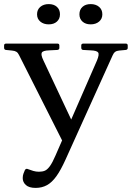

<svg xmlns="http://www.w3.org/2000/svg" viewBox="-55 -705 644 938"><path d="M183 -586Q158 -586 142 -599.5Q126 -613 126 -635Q126 -658 142 -671.5Q158 -685 183 -685Q208 -685 223 -671.5Q238 -658 238 -635Q238 -613 223 -599.5Q208 -586 183 -586ZM388 -586Q363 -586 348 -599.5Q333 -613 333 -635Q333 -658 348 -671.5Q363 -685 388 -685Q413 -685 429 -671.5Q445 -658 445 -635Q445 -613 429 -599.5Q413 -586 388 -586ZM119 213Q87 213 71.5 199Q56 185 56 165Q56 153 59.5 143.5Q63 134 67 125Q73 117 81 121Q94 126 107.5 130Q121 134 135 134Q152 134 164 129Q176 124 188.5 107Q201 90 216 55L419 -410Q431 -439 424.5 -448.5Q418 -458 388 -459L351 -461Q342 -462 342 -472V-483Q342 -492 352 -492H560Q569 -492 569 -482V-471Q569 -462 559 -461L527 -458Q515 -457 507.5 -451.5Q500 -446 495 -434L265 75Q242 126 220.5 156Q199 186 174.5 199.5Q150 213 119 213ZM38 -436Q33 -447 25 -452Q17 -457 4 -458L-26 -461Q-35 -462 -35 -472V-483Q-35 -492 -25 -492H226Q235 -492 235 -482V-471Q235 -462 225 -461L185 -459Q154 -458 149 -447.5Q144 -437 157 -410L314 -76L261 6Z"/></svg>

Font: Hahmlet
Style: Regular
Weight: 400
Designer: Minjoo Ham & Mark Frömberg
Foundry: hypertype
Version: Version 1.001; ttfautohint (v1.8.3)